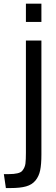

<svg xmlns="http://www.w3.org/2000/svg" viewBox="-58 -750 295 1016"><path d="M161.1 -730.5V-633.8H79.1V-730.5ZM161.1 -535.6V67.9Q161.1 119.6 154.5 151.4Q147.9 183.1 129.6 205.3Q111.3 227.5 80.1 236.3Q48.8 245.1 -1.5 245.1H-26.9L-37.6 171.4H-12.2Q45.4 171.4 59.8 153.8Q74.2 136.2 76.7 115Q79.1 93.8 79.1 59.1V-535.6Z"/></svg>

Font: Oxygen-Regular
Style: Regular
Weight: 400
Designer: Vernon Adams
Foundry: Vernon Adams
Version: Version Release 0.2.3 webfont; ttfautohint (v0.93.3-1d66) -l